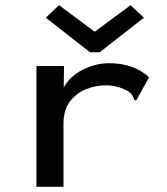

<svg xmlns="http://www.w3.org/2000/svg" viewBox="-20 -717 640 738"><path d="M120 -463H226L225 -381Q249 -424 298 -449Q347 -474 400 -474Q494 -474 553 -420L508 -339L503 -330L496 -334Q493 -342 489.5 -349Q486 -356 473 -366Q433 -389 387 -389Q348 -389 310.5 -374Q273 -359 248.5 -326.5Q224 -294 224 -241V1H120ZM207 -697 344 -595 482 -697 533 -649 363 -516H326L156 -649Z"/></svg>

Font: Inconsolata Expanded SemiBold
Style: Regular
Weight: 600
Width: 7
Monospace: yes
Designer: Raph Levien, Cyreal, Brenton Simpson
Foundry: Raph Levien, Cyreal, Google
Version: Version 3.001; ttfautohint (v1.8.2.53-6de2)